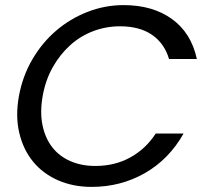

<svg xmlns="http://www.w3.org/2000/svg" viewBox="-20 -726 812 752"><path d="M54 -349Q68 -427 106.5 -493Q145 -559 200 -606Q255 -653 323 -679.5Q391 -706 464 -706Q578 -706 653.5 -651.5Q729 -597 751 -495H642Q624 -556 575.5 -589.5Q527 -623 450 -623Q395 -623 345 -604Q295 -585 255 -549Q215 -513 186.5 -462.5Q158 -412 147 -349Q136 -286 146.5 -235.5Q157 -185 184.5 -149.5Q212 -114 255.5 -95Q299 -76 353 -76Q430 -76 490.5 -109.5Q551 -143 590 -203H699Q642 -102 547.5 -48Q453 6 339 6Q266 6 207 -20Q148 -46 109.5 -93Q71 -140 55.5 -205.5Q40 -271 54 -349Z"/></svg>

Font: SVN-Poppins
Style: Italic
Weight: 400
Italic angle: -10°
Designer: Ninad Kale (Devanagari), Jonny Pinhorn (Latin)
Foundry: Indian Type Foundry
Version: Version 3.002 2017; ttfautohint (v1.8.3)